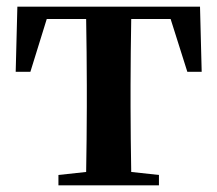

<svg xmlns="http://www.w3.org/2000/svg" viewBox="-20 -555 651 575"><path d="M491 -498 541 -340H584L579 -535H32L27 -340H71L120 -498H238C239 -441 240 -357 240 -300V-235C240 -179 239 -97 238 -40L155 -31V0H456V-31L373 -40C372 -97 371 -179 371 -235V-300C371 -357 372 -441 373 -498Z"/></svg>

Font: Source Han Serif
Style: Bold
Weight: 700
Designer: Ryoko NISHIZUKA 西塚涼子 (kana & ideographs); Frank Grießhammer (Latin, Greek & Cyrillic); Wenlong ZHANG 张文龙 (bopomofo); San
Foundry: Adobe Systems Incorporated
Version: Version 1.001;PS 1.001;hotconv 16.6.54;makeotf.lib2.5.65590